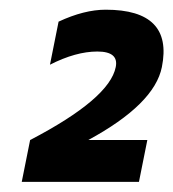

<svg xmlns="http://www.w3.org/2000/svg" viewBox="-20 -718 354 392"><path d="M24.4 -346.7 41.5 -432.1Q203.6 -516.6 216.3 -581.1Q222.7 -612.8 178.7 -612.8Q134.8 -612.8 82 -585.9L99.6 -673.8Q151.9 -698.2 195.8 -698.2Q334 -698.2 310.5 -581.1Q295.4 -505.4 160.2 -432.1H280.8L263.7 -346.7Z"/></svg>

Font: Sansation
Style: Bold Italic
Weight: 700
Designer: Bernd Montag
Version: Version 1.301